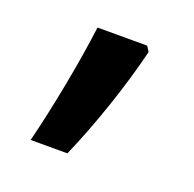

<svg xmlns="http://www.w3.org/2000/svg" viewBox="-61 -183 382 378"><g transform="rotate(20 130.0 5.5)"><path d="M196 -110 189 -121H85C76 -49 57 52 37 132H114C146 59 177 -32 196 -110Z"/></g></svg>

Font: Noto Sans Thai Looped SemiCondensed Medium
Style: Regular
Weight: 500
Width: 4
Designer: Sasikarn Vongin, Ben Mitchell
Foundry: The Fontpad Ltd
Version: Version 1.001